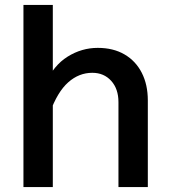

<svg xmlns="http://www.w3.org/2000/svg" viewBox="-20 -758 690 778"><path d="M460 0V-344Q460 -398 430.5 -430.5Q401 -463 354 -463Q300 -463 256.5 -424.5Q213 -386 182 -301L164 -419Q197 -493 254 -528.5Q311 -564 376 -564Q439 -564 484.5 -537.5Q530 -511 554.5 -463Q579 -415 579 -351V0ZM75 0V-738H194V0Z"/></svg>

Font: Azeret Mono Thin Medium
Style: Regular
Weight: 500
Version: Version 1.002